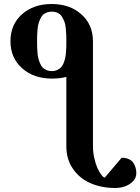

<svg xmlns="http://www.w3.org/2000/svg" viewBox="-20 -707 700 958"><path d="M660.2 157.2Q660.2 181.2 642.6 198.5Q625 215.8 602.1 223.4Q579.1 231 555.2 231Q487.3 231 432.6 207.5Q377.9 184.1 344.5 136.2Q311 88.4 311 22.9V-323.2Q278.3 -314.9 238.8 -314.9Q147.9 -314.9 90.1 -366.7Q32.2 -418.5 32.2 -501Q32.2 -584.5 89.6 -635.7Q147 -687 237.8 -687Q328.1 -687 386 -635.5Q443.8 -584 443.8 -501V22.9Q443.8 52.7 450.7 82.8Q457.5 112.8 467 133.3Q476.6 153.8 486.6 166.5Q496.6 179.2 502.9 179.2L586.9 80.1Q607.9 80.1 623 87.2Q638.2 94.2 645.8 106.2Q653.3 118.2 656.7 130.6Q660.2 143.1 660.2 157.2ZM311 -501Q311 -521.5 310.5 -534.2Q310.1 -546.9 308.1 -566.7Q306.2 -586.4 301.3 -598.9Q296.4 -611.3 288.8 -624Q281.2 -636.7 268.1 -642.8Q254.9 -648.9 237.8 -648.9Q223.1 -648.9 211.4 -643.8Q199.7 -638.7 192.4 -630.9Q185.1 -623 179.7 -610.1Q174.3 -597.2 171.4 -585.9Q168.5 -574.7 167 -557.6Q165.5 -540.5 165.3 -529.3Q165 -518.1 165 -501Q165 -483.9 165.3 -472.7Q165.5 -461.4 167 -444.3Q168.5 -427.2 171.4 -415.8Q174.3 -404.3 179.7 -391.1Q185.1 -377.9 192.6 -370.1Q200.2 -362.3 211.9 -357.2Q223.6 -352.1 238.8 -352.1Q253.4 -352.1 264.9 -357.4Q276.4 -362.8 283.9 -370.4Q291.5 -377.9 296.9 -391.1Q302.2 -404.3 304.9 -415.5Q307.6 -426.8 309.1 -444.1Q310.5 -461.4 310.8 -472.4Q311 -483.4 311 -501Z"/></svg>

Font: Veleka
Style: Bold
Weight: 700
Designer: Stefan Peev, Context Ltd, 2016; SIL International, 1997-2014.
Foundry: Stefan Peev, Context Ltd, 2016
Version: Version 1.000